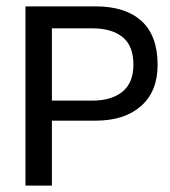

<svg xmlns="http://www.w3.org/2000/svg" viewBox="-20 -583 534 603"><path d="M143 0H60V-563H143ZM131 -563H280Q374 -563 424.5 -517Q475 -471 475 -379Q475 -296 423 -250Q371 -204 280 -204H131V-267H270Q330 -267 364.5 -295Q399 -323 399 -380Q399 -439 365 -466.5Q331 -494 270 -494H131Z"/></svg>

Font: Darker Grotesque Light SemiBold
Style: Regular
Weight: 600
Version: Version 1.000;gftools[0.9.28]